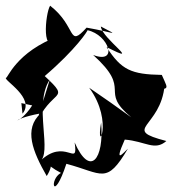

<svg xmlns="http://www.w3.org/2000/svg" viewBox="-34 -624 604 674"><path d="M41 -262 79 -254C29 -175 -17 -203 109 -226C48 -171 81 -92 130 -6C185 -92 63 -78 180 -17C138 5 152 93 199 -49C327 -15 339 26 415 -102C401 -90 363 -42 404 -134C477 -128 509 -93 550 -129C388 -171 531 -174 544 -326L448 -306C564 -318 563 -295 534 -361C427 -363 392 -378 340 -459C472 -391 324 -488 320 -531C390 -494 367 -510 270 -527C203 -453 237 -530 142 -604C125 -579 109 -411 174 -498C21 -442 -8 -346 -13 -351C-23 -343 91 -280 45 -225ZM279 -316C369 -194 300 -76 321 -194C332 -64 282 -1 228 -124C242 -30 195 -147 103 -55C154 -83 81 -255 141 -345L90 -181C144 -318 221 -266 123 -357C232 -450 276 -518 273 -518C348 -502 383 -397 293 -431C434 -304 310 -309 427 -212C379 -247 329 -282 279 -316Z"/></svg>

Font: Asimov Silicon
Style: Regular
Weight: 400
Designer: Google
Version: Version 2.000980; 2014